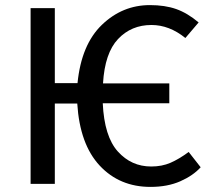

<svg xmlns="http://www.w3.org/2000/svg" viewBox="-20 -721 827 753"><path d="M570 12Q449 12 371 -71.5Q293 -155 283 -315H195V0H100V-689H195V-395H284Q299 -546 379.5 -623.5Q460 -701 568 -701Q627 -701 671 -685.5Q715 -670 759 -633L707 -572Q644 -623 574 -623Q495 -623 443 -568Q391 -513 384 -394H644V-316H383Q389 -186 442 -127Q495 -68 573 -68Q615 -68 648.5 -82.5Q682 -97 720 -125L767 -65Q737 -32 687 -10Q637 12 570 12Z"/></svg>

Font: Trujillo
Style: Regular
Weight: 400
Designer: Fira Sans original fonts by bBox Type GmbH, Carrois Corporate GbR, & Edenspiekermann AG / Changes by Cristiano Sobral
Foundry: Fira Sans original fonts by bBox Type GmbH, Carrois Corporate GbR, & Edenspiekermann AG / Changes by Cristiano Sobral
Version: Version 4.301;October 17, 2021;FontCreator 14.0.0.2814 64-bi